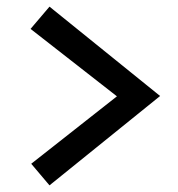

<svg xmlns="http://www.w3.org/2000/svg" viewBox="-20 -637 535 578"><path d="M129 -617 462 -348 129 -79 74 -144 332 -347 72 -550Z"/></svg>

Font: Rosa Sans Medium
Style: Regular
Weight: 500
Designer: Pentagram / MCKL
Foundry: Pentagram / MCKL
Version: Version 1.005;September 16, 2019;FontCreator 11.5.0.2425 64-